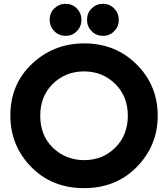

<svg xmlns="http://www.w3.org/2000/svg" viewBox="-20 -974 879 1004"><path d="M518.1 -954.1Q553.2 -954.1 577.1 -929.7Q601.1 -905.3 601.1 -870.1Q601.1 -835.4 576.7 -810.5Q553.7 -786.6 518.6 -786.6Q482.9 -786.6 459 -811.3Q435.1 -835.9 435.1 -870.1Q435.1 -906.7 459 -929.7Q484.4 -954.1 518.1 -954.1ZM322.8 -954.1Q357.9 -954.1 381.8 -929.7Q405.8 -905.3 405.8 -870.1Q405.8 -835.4 381.3 -810.5Q358.4 -786.6 323.2 -786.6Q287.6 -786.6 263.7 -811.3Q239.7 -835.9 239.7 -870.1Q239.7 -906.7 263.7 -929.7Q289.1 -954.1 322.8 -954.1ZM419.9 -136.7Q516.6 -136.7 582.5 -201.7Q648.4 -267.1 648.4 -368.9Q648.4 -470.7 582 -535.6Q515.6 -600.6 419.4 -600.6Q322.8 -600.6 256.3 -535.6Q190.4 -470.7 190.4 -368.7Q190.4 -265.6 256.8 -201.2Q324.7 -136.7 419.9 -136.7ZM419.4 9.8Q251 9.8 142.6 -101.6Q34.2 -212.9 34.2 -369.6Q34.2 -527.3 138.7 -631.8Q254.4 -747.1 420.9 -747.1Q588.4 -747.1 700.2 -631.3Q804.7 -523.4 804.7 -368.4Q804.7 -213.4 695.8 -101.6Q587.4 9.8 419.4 9.8Z"/></svg>

Font: New Shape
Style: Bold
Weight: 700
Designer: Wojciech Kalinowski "wmk69" (wmk69@o2.pl)
Foundry: Wojciech Kalinowski "wmk69" (wmk69@o2.pl)
Version: Version 2.1.1; 2021-05-14